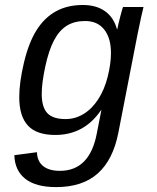

<svg xmlns="http://www.w3.org/2000/svg" viewBox="-20 -557 640 784"><path d="M209 207Q126.5 207 83.5 173.3Q40.5 139.6 38.6 76.7L130.9 64.5Q131.8 101.1 155.8 120.8Q179.7 140.6 224.6 140.6Q346.7 140.6 375.5 -13.2L394 -107.9H393.1Q324.2 -5.9 205.6 -5.9Q129.4 -5.9 94 -44.2Q58.6 -82.5 58.6 -160.2Q58.6 -220.7 78.1 -302.5Q97.7 -384.3 129.9 -434.8Q162.1 -485.4 208.7 -511Q255.4 -536.6 318.4 -536.6Q373.5 -536.6 409.2 -511Q444.8 -485.4 457.5 -438H459Q462.4 -456.1 471.2 -490Q480 -523.9 482.4 -528.3H565.9L556.6 -488.3L542 -418.9L463.4 -15.6Q441.9 95.2 379.4 151.1Q316.9 207 209 207ZM433.1 -340.3Q433.1 -401.9 405.5 -436.5Q377.9 -471.2 327.6 -471.2Q283.7 -471.2 252.9 -452.1Q222.2 -433.1 200.7 -392.6Q179.2 -352.1 164.8 -284.9Q150.4 -217.8 150.4 -173.3Q150.4 -119.6 173.1 -95.2Q195.8 -70.8 248 -70.8Q287.1 -70.8 321.5 -91.8Q356 -112.8 381.3 -152.1Q406.7 -191.4 419.9 -244.4Q433.1 -297.4 433.1 -340.3Z"/></svg>

Font: Liberation Mono
Style: Italic
Weight: 400
Italic angle: -12°
Monospace: yes
Designer: Steve Matteson
Foundry: Ascender Corporation
Version: Version 2.1.5